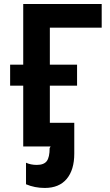

<svg xmlns="http://www.w3.org/2000/svg" viewBox="-20 -720 540 944"><path d="M94.2 0V-298.8H29.8V-401.9H94.2V-700.2H480V-584H225.1V-401.9H358.9V-298.8H225.1V-116.2H345.2V35.2Q345.2 115.2 307.9 159.7Q270.5 204.1 200.2 204.1Q150.9 204.1 107.9 186V80.1Q131.3 90.8 161.1 90.8Q195.8 90.8 210 72Q224.1 53.2 224.1 7.8L229 0Z"/></svg>

Font: Fixel Text SemiBold
Style: Regular
Weight: 600
Width: 4
Designer: AlfaBravo + MacPaw
Foundry: Kyrylo Tkachov, Marchela Mozhyna, Serhii Makarenko, Maria Weinstein, Zakhar Kryvoshyya
Version: Version 1.211